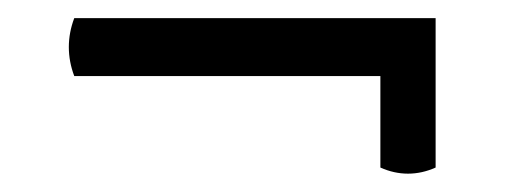

<svg xmlns="http://www.w3.org/2000/svg" viewBox="-20 -415 578 212"><path d="M62 -395C54 -374 54 -352 62 -331H400V-230C420 -221 441 -221 461 -230V-331V-395Z"/></svg>

Font: Arima Koshi ExtraBold
Style: Regular
Weight: 800
Designer: Joana Correia and Natanael Gama
Foundry: NDISCOVER
Version: Version 1.019;PS 001.019;hotconv 1.0.88;makeotf.lib2.5.64775